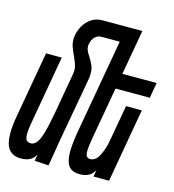

<svg xmlns="http://www.w3.org/2000/svg" viewBox="-136 -887 895 990"><g transform="rotate(15 311.0 -391.5)"><path d="M-20 -105Q-20 -145.5 -10.5 -198L51.5 -550H135.5L73 -194.5Q64.5 -147.5 64.5 -123Q64.5 -101 71.5 -91.2Q78.5 -81.5 94.5 -81.5Q112.5 -81.5 126 -98.5Q139.5 -115.5 151.2 -156.2Q163 -197 176 -269.5L214 -486Q215.5 -494.5 215.5 -502Q215.5 -519 210 -534.8Q204.5 -550.5 193.5 -575Q181 -601.5 175 -619.5Q169 -637.5 169 -658Q169 -664.5 171 -678.5Q176 -706 190.8 -731.5Q205.5 -757 230.5 -773.5Q255.5 -790 289 -790H501.5L459 -550H642L627.5 -467.5H444.5L397.5 -201Q387 -141 387 -118.5Q387 -99 393 -90.8Q399 -82.5 412 -82.5Q441.5 -82.5 459.8 -119.2Q478 -156 485.5 -198L520.5 -394H604.5L535.5 0H452.5L458.5 -36.5Q437 7 380.5 7Q339 7 320.8 -16.8Q302.5 -40.5 302.5 -92.5Q302.5 -137.5 315.5 -210L403 -706.5H304.5Q285 -706.5 270.8 -692Q256.5 -677.5 252 -653Q251.5 -648 251 -642.5Q251 -629 256 -618.2Q261 -607.5 272 -590.5Q286 -568.5 293.5 -550.5Q301 -532.5 301 -507Q301 -493.5 298 -477L240.5 -156.5L233.5 -116Q217.5 -23 213.5 4.5L138.5 0L144.5 -35.5Q123.5 7 66.5 7Q23 7 1.5 -19.8Q-20 -46.5 -20 -105Z"/></g></svg>

Font: JuliaMono
Style: Bold Italic
Weight: 700
Italic angle: -9°
Monospace: yes
Designer: cormullion
Foundry: corm
Version: Version 0.057; ttfautohint (v1.8.4)